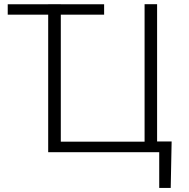

<svg xmlns="http://www.w3.org/2000/svg" viewBox="-20 -731 908 922"><path d="M211.4 -660.6H17.1V-710.4H211.4V-710.9H272V-710.4H480V-660.6H272V-50.8H674.3V-710.9H734.4V-51.8H804.2L799.8 171.4H744.6V0H211.4Z"/></svg>

Font: Roboto Light
Style: Regular
Weight: 300
Designer: Google
Version: Version 2.134; 2016; ttfautohint (v1.6)